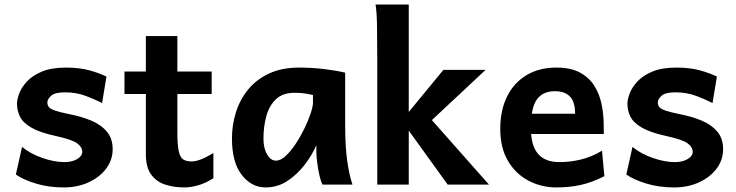

<svg xmlns="http://www.w3.org/2000/svg" viewBox="-20 -801 3194 833"><path d="M441.9 -468.8 422.9 -354Q395.5 -368.2 353.8 -384.3Q312 -400.4 261.2 -400.4Q218.3 -400.4 201.9 -385.7Q185.5 -371.1 185.5 -356.4Q185.5 -344.7 192.1 -336.4Q198.7 -328.1 219.5 -321Q240.2 -314 283.2 -305.2Q334 -295.4 376.2 -277.6Q418.5 -259.8 443.6 -230Q468.8 -200.2 468.8 -153.8Q468.8 -106.9 440.4 -69.3Q412.1 -31.7 364 -9.8Q315.9 12.2 256.3 12.2Q190.9 12.2 135.7 -4.6Q80.6 -21.5 48.8 -43.9L75.7 -163.6Q111.8 -133.8 163.8 -115.7Q215.8 -97.7 258.8 -97.7Q293.5 -97.7 315.2 -111.1Q336.9 -124.5 336.9 -141.6Q336.9 -163.1 314.5 -179.4Q292 -195.8 222.2 -210.9Q152.8 -226.1 116.5 -247.1Q80.1 -268.1 66.9 -294.4Q53.7 -320.8 53.7 -351.6Q53.7 -369.6 63.5 -395.8Q73.2 -421.9 96.9 -447.5Q120.6 -473.1 161.9 -490.5Q203.1 -507.8 266.1 -507.8Q325.7 -507.8 369.6 -495.4Q413.6 -482.9 441.9 -468.8Z M905.8 -137.2V-27.8Q871.1 -5.9 838.9 3.2Q806.6 12.2 780.3 12.2Q734.4 12.2 696.3 -0.2Q658.2 -12.7 635.5 -44.2Q612.8 -75.7 612.8 -131.8Q612.8 -260.3 612.8 -388.4Q612.8 -516.6 612.8 -644.5H749.5Q749.5 -540 749.5 -435.3Q749.5 -330.6 749.5 -225.6Q749.5 -170.4 755.9 -143.6Q762.2 -116.7 775.9 -108.6Q789.6 -100.6 811.5 -100.6Q846.7 -100.6 905.8 -137.2ZM898.4 -393.1H520V-490.7H898.4Z M1509.3 0H1379.4Q1372.6 -11.7 1366.2 -38.8Q1359.9 -65.9 1356.2 -95.5Q1352.5 -125 1352.5 -143.1V-170.9Q1334.5 -128.9 1302.2 -86.7Q1270 -44.4 1227.1 -16.1Q1184.1 12.2 1132.8 12.2Q1071.3 12.2 1028.8 -42.2Q986.3 -96.7 986.3 -200.2Q986.3 -258.3 1003.4 -313.2Q1020.5 -368.2 1056.2 -412.1Q1091.8 -456.1 1147 -481.9Q1202.1 -507.8 1277.8 -507.8Q1331.1 -507.8 1383.5 -501.7Q1436 -495.6 1477.5 -485.8V-258.8Q1477.5 -166.5 1486.3 -103.8Q1495.1 -41 1509.3 0ZM1337.9 -356.4V-388.7Q1327.6 -391.1 1308.1 -394.8Q1288.6 -398.4 1257.3 -398.4Q1206.1 -398.4 1176.8 -370.1Q1147.5 -341.8 1135.3 -296.4Q1123 -251 1123 -200.2Q1123 -157.2 1138.9 -130.6Q1154.8 -104 1176.8 -104Q1197.3 -104 1219.5 -124.5Q1241.7 -145 1262.7 -176.8Q1283.7 -208.5 1300.8 -243.7Q1317.9 -278.8 1327.9 -309.3Q1337.9 -339.8 1337.9 -356.4Z M1753.4 0H1616.7Q1616.7 -59.1 1616.7 -125.7Q1616.7 -192.4 1616.7 -258.8Q1616.7 -325.2 1616.7 -384Q1616.7 -442.9 1616.7 -486.8Q1616.7 -530.8 1616.7 -551.8Q1616.7 -630.4 1615.7 -690.2Q1614.7 -750 1609.4 -781.2H1753.4ZM1903.8 -498H2086.9L1830.1 -257.8L1723.1 -278.3ZM1721.7 -278.3 1814.5 -324.2 2101.6 0H1922.4Z M2599.6 -219.7H2224.6V-307.6H2475.1Q2475.1 -358.9 2452.9 -382.1Q2430.7 -405.3 2387.2 -405.3Q2334.5 -405.3 2308.8 -368.9Q2283.2 -332.5 2283.2 -246.6Q2283.2 -168.9 2314.5 -133.3Q2345.7 -97.7 2406.2 -97.7Q2454.1 -97.7 2500.2 -108.9Q2546.4 -120.1 2591.8 -147L2602.1 -36.6Q2549.3 -9.8 2500.2 1.2Q2451.2 12.2 2394 12.2Q2329.6 12.2 2273.9 -16.6Q2218.3 -45.4 2184.3 -102.1Q2150.4 -158.7 2150.4 -241.7Q2150.4 -322.8 2179.9 -382.3Q2209.5 -441.9 2264.2 -474.9Q2318.8 -507.8 2394 -507.8Q2455.6 -507.8 2495.4 -486.6Q2535.2 -465.3 2557.9 -429.7Q2580.6 -394 2589.8 -349.9Q2599.1 -305.7 2599.1 -259.8Q2599.1 -252.9 2599.4 -239.7Q2599.6 -226.6 2599.6 -219.7Z M3090.3 -468.8 3071.3 -354Q3043.9 -368.2 3002.2 -384.3Q2960.4 -400.4 2909.7 -400.4Q2866.7 -400.4 2850.3 -385.7Q2834 -371.1 2834 -356.4Q2834 -344.7 2840.6 -336.4Q2847.2 -328.1 2867.9 -321Q2888.7 -314 2931.6 -305.2Q2982.4 -295.4 3024.7 -277.6Q3066.9 -259.8 3092 -230Q3117.2 -200.2 3117.2 -153.8Q3117.2 -106.9 3088.9 -69.3Q3060.5 -31.7 3012.5 -9.8Q2964.4 12.2 2904.8 12.2Q2839.4 12.2 2784.2 -4.6Q2729 -21.5 2697.3 -43.9L2724.1 -163.6Q2760.3 -133.8 2812.3 -115.7Q2864.3 -97.7 2907.2 -97.7Q2941.9 -97.7 2963.6 -111.1Q2985.4 -124.5 2985.4 -141.6Q2985.4 -163.1 2962.9 -179.4Q2940.4 -195.8 2870.6 -210.9Q2801.3 -226.1 2764.9 -247.1Q2728.5 -268.1 2715.3 -294.4Q2702.1 -320.8 2702.1 -351.6Q2702.1 -369.6 2711.9 -395.8Q2721.7 -421.9 2745.4 -447.5Q2769 -473.1 2810.3 -490.5Q2851.6 -507.8 2914.6 -507.8Q2974.1 -507.8 3018.1 -495.4Q3062 -482.9 3090.3 -468.8Z"/></svg>

Font: Andika
Style: Bold
Weight: 700
Designer: Victor Gaultney, Annie Olsen, Julie Remington, Don Collingsworth, Eric Hays, Becca Hirsbrunner
Foundry: SIL International
Version: Version 6.101